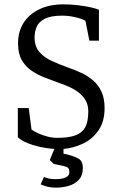

<svg xmlns="http://www.w3.org/2000/svg" viewBox="-20 -678 548 883"><path d="M238 185Q216 185 200 181Q184 177 167 170L182 136Q192 140 204.5 143Q217 146 234 146Q267 146 283 137.5Q299 129 299 115Q299 97 290.5 92Q282 87 266 84L227 76L209 58L230 7Q197 5 163.5 -2.5Q130 -10 103 -21.5Q76 -33 62 -47V-181H112L125 -82Q148 -66 181.5 -55Q215 -44 242 -44Q289 -44 321 -53.5Q353 -63 369.5 -89Q386 -115 386 -165Q386 -195 374 -216Q362 -237 342.5 -252Q323 -267 300 -277.5Q277 -288 256 -295Q223 -307 189 -320Q155 -333 126.5 -352Q98 -371 80.5 -401Q63 -431 63 -478Q63 -533 88.5 -573Q114 -613 161 -635.5Q208 -658 272 -658Q304 -658 338 -654Q372 -650 398.5 -644Q425 -638 435 -633V-491H391L373 -582Q357 -592 326 -599Q295 -606 267 -606Q215 -606 187.5 -592.5Q160 -579 149.5 -556.5Q139 -534 139 -506Q139 -464 161.5 -438.5Q184 -413 219.5 -397Q255 -381 294 -367Q323 -357 352.5 -343.5Q382 -330 406.5 -309.5Q431 -289 446 -258Q461 -227 461 -181Q461 -119 433 -78.5Q405 -38 361.5 -17.5Q318 3 272 7V29L288 32Q316 39 338.5 50Q361 61 361 94Q361 130 341.5 150Q322 170 293.5 177.5Q265 185 238 185Z"/></svg>

Font: Faustina Light Light
Style: Regular
Weight: 300
Version: Version 1.200